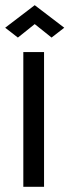

<svg xmlns="http://www.w3.org/2000/svg" viewBox="-30 -721 268 741"><path d="M-10 -614 104 -701 218 -614 169 -576 104 -628 39 -576ZM60 0V-520H140V0Z"/></svg>

Font: Homenaje
Style: Regular
Weight: 400
Version: Version 1.002